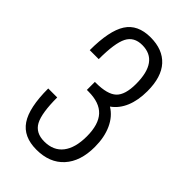

<svg xmlns="http://www.w3.org/2000/svg" viewBox="-218 -767 847 847"><g transform="rotate(45 205.5 -343.5)"><path d="M158 -334H168Q237 -334 270 -298.5Q303 -263 303 -189Q303 -117 273 -78.5Q243 -40 186 -40Q132 -40 110.5 -80Q89 -120 89 -218H33Q33 -98 69.5 -44Q106 10 187 10Q269 10 315 -40.5Q361 -91 361 -181Q361 -241 340.5 -286Q320 -331 282 -354Q316 -378 333.5 -420Q351 -462 351 -519Q351 -607 310 -652Q269 -697 193 -697Q113 -697 78 -642.5Q43 -588 43 -467H99Q99 -567 119.5 -607Q140 -647 191 -647Q242 -647 267.5 -611.5Q293 -576 293 -506Q293 -438 264.5 -411Q236 -384 164 -384H158Z"/></g></svg>

Font: Secuela Light
Style: Regular
Weight: 300
Designer: Fernando Haro
Foundry: deFharo
Version: Version 1.708